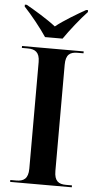

<svg xmlns="http://www.w3.org/2000/svg" viewBox="-61 -968 511 1005"><g transform="rotate(5 194.0 -465.5)"><path d="M148 -771H240C271 -816 322 -881 360 -921V-931H350C309 -908 236 -865 194 -831C151 -865 79 -908 38 -931H28V-921C66 -881 118 -816 148 -771ZM32 0H356V-10H325C286 -10 263 -24 263 -78V-636C263 -690 286 -704 325 -704H356V-714H32V-704H63C101 -704 126 -690 126 -638V-78C126 -24 101 -10 63 -10H32Z"/></g></svg>

Font: Noto Serif Display SemiBold
Style: Regular
Weight: 600
Designer: Monotype Design Team
Foundry: Monotype Imaging Inc.
Version: Version 2.009